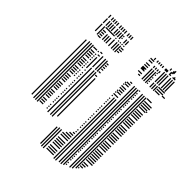

<svg xmlns="http://www.w3.org/2000/svg" viewBox="-261 -909 1233 1233"><g transform="rotate(45 356.0 -292.0)"><path d="M60 -8H52V-504H60ZM84 0H76V-512H84ZM100 0H92V-512H100ZM116 0H108V-512H116ZM152 -12H120V-20H152ZM152 -28H120V-36H152ZM152 -44H120V-52H152ZM152 -68H120V-76H152ZM152 -84H120V-92H152ZM152 -100H120V-108H152ZM152 -116H120V-124H152ZM152 -140H120V-148H152ZM152 -156H120V-164H152ZM152 -172H120V-180H152ZM152 -188H120V-196H152ZM152 -212H120V-220H152ZM152 -228H120V-236H152ZM152 -244H120V-252H152ZM152 -260H120V-268H152ZM152 -284H120V-292H152ZM152 -300H120V-308H152ZM152 -316H120V-324H152ZM152 -332H120V-340H152ZM152 -356H120V-364H152ZM152 -372H120V-380H152ZM152 -388H120V-396H152ZM152 -404H120V-412H152ZM152 -428H120V-436H152ZM152 -444H120V-452H152ZM152 -460H120V-468H152ZM152 -476H120V-484H152ZM152 -500H120V-508H152ZM168 -284H160V-292H168ZM168 -300H160V-308H168ZM168 -316H160V-324H168ZM168 -332H160V-340H168ZM168 -356H160V-364H168ZM168 -372H160V-380H168ZM168 -388H160V-396H168ZM168 -404H160V-412H168ZM168 -428H160V-436H168ZM168 -444H160V-452H168ZM168 -460H160V-468H168ZM168 -476H160V-484H168ZM168 -500H160V-508H168ZM192 -12H184V-20H192ZM192 -28H184V-36H192ZM192 -44H184V-52H192ZM192 -68H184V-76H192ZM192 -84H184V-92H192ZM192 -100H184V-108H192ZM192 -116H184V-124H192ZM192 -140H184V-148H192ZM192 -156H184V-164H192ZM192 -172H184V-180H192ZM192 -188H184V-196H192ZM192 -212H184V-220H192ZM192 -228H184V-236H192ZM192 -244H184V-252H192ZM192 -260H184V-268H192ZM192 -284H184V-292H192ZM192 -300H184V-308H192ZM192 -316H184V-324H192ZM192 -332H184V-340H192ZM192 -356H184V-364H192ZM188 -376H180V-472H188ZM192 -484H176V-492H192ZM192 -508H176V-516H192ZM212 0H204V-400H212ZM236 0H228V-400H236ZM252 0H244V-400H252ZM276 -24H268V-368H276ZM272 -380H256V-388H272ZM212 -408H204V-504H212ZM236 -408H228V-504H236ZM252 -408H244V-504H252ZM272 -412H256V-420H272ZM272 -436H256V-444H272ZM272 -452H256V-460H272ZM272 -468H256V-476H272ZM272 -484H256V-492H272ZM60 -584H52V-648H60ZM84 -576H76V-648H84ZM112 -572H88V-580H112ZM112 -588H88V-596H112ZM112 -604H88V-612H112ZM112 -620H88V-628H112ZM112 -644H88V-652H112ZM132 -576H124V-624H132ZM148 -576H140V-624H148ZM164 -576H156V-624H164ZM168 -644H112V-652H168ZM188 -576H180V-632H188ZM212 -576H204V-632H212ZM228 -576H220V-632H228ZM244 -576H236V-632H244ZM264 -588H248V-596H264ZM272 -604H248V-612H272ZM272 -620H248V-628H272ZM188 -640H180V-648H188ZM212 -640H204V-648H212ZM228 -640H220V-648H228ZM244 -640H236V-648H244ZM260 -640H252V-648H260ZM60 -656H52V-696H60ZM84 -656H76V-696H84ZM100 -656H92V-696H100ZM116 -656H108V-696H116ZM132 -656H124V-696H132ZM156 -656H148V-696H156ZM172 -656H164V-696H172ZM188 -656H180V-696H188ZM204 -656H196V-696H204ZM216 -668H208V-676H216ZM216 -684H208V-692H216ZM244 -656H236V-688H244ZM260 -656H252V-688H260ZM60 -704H52V-728H60ZM84 -704H76V-728H84ZM100 -704H92V-728H100ZM116 -704H108V-728H116ZM132 -704H124V-728H132ZM156 -704H148V-728H156ZM172 -704H164V-728H172ZM188 -704H180V-728H188ZM204 -704H196V-728H204ZM228 -704H220V-728H228ZM244 -704H236V-728H244ZM260 -704H252V-728H260ZM323 176H315V24H323ZM339 184H331V16H339ZM355 184H347V16H355ZM431 172H367V164H431ZM431 156H367V148H431ZM431 140H367V132H431ZM431 116H367V108H431ZM431 100H367V92H431ZM431 84H367V76H431ZM431 68H367V60H431ZM431 44H367V36H431ZM431 28H367V20H431ZM431 12H383V4H431ZM431 -4H399V-12H431ZM431 -20H415V-28H431ZM431 -36H423V-44H431ZM431 -52H423V-60H431ZM431 -76H423V-84H431ZM431 -92H423V-100H431ZM431 -108H423V-116H431ZM431 -124H423V-132H431ZM431 -148H423V-156H431ZM431 -164H423V-172H431ZM431 -180H423V-188H431ZM431 -196H423V-204H431ZM431 -220H423V-228H431ZM431 -236H423V-244H431ZM431 -252H423V-260H431ZM431 -268H423V-276H431ZM431 -292H423V-300H431ZM431 -308H423V-316H431ZM431 -324H423V-332H431ZM431 -340H423V-348H431ZM431 -364H423V-372H431ZM431 -380H423V-388H431ZM431 -396H423V-404H431ZM431 -412H423V-420H431ZM431 -436H423V-444H431ZM431 -452H423V-460H431ZM431 -468H423V-476H431ZM431 -484H423V-492H431ZM447 -596H431V-604H447ZM455 -628H431V-636H455ZM447 -668H431V-676H447ZM451 184H443V-368H451ZM467 184H459V-368H467ZM463 -380H431V-388H463ZM463 -404H431V-412H463ZM463 -420H431V-428H463ZM463 -436H431V-444H463ZM463 -452H431V-460H463ZM463 -476H431V-484H463ZM463 -492H431V-500H463ZM463 -508H447V-516H463ZM463 -580H447V-588H463ZM463 -596H431V-604H463ZM463 -620H431V-628H463ZM463 -636H431V-644H463ZM463 -652H431V-660H463ZM463 -668H431V-676H463ZM463 -692H431V-700H463ZM463 -708H431V-716H463ZM491 176H483V-512H491ZM491 -576H483V-672H491ZM507 176H499V-512H507ZM507 -576H499V-672H507ZM523 168H515V-512H523ZM523 -576H515V-672H523ZM535 156H527V148H535ZM535 140H527V132H535ZM535 116H527V108H535ZM535 100H527V92H535ZM535 84H527V76H535ZM535 68H527V60H535ZM535 44H527V36H535ZM535 28H527V20H535ZM535 12H527V4H535ZM535 -4H527V-12H535ZM535 -20H527V-28H535ZM535 -36H527V-44H535ZM535 -52H527V-60H535ZM535 -76H527V-84H535ZM535 -92H527V-100H535ZM535 -108H527V-116H535ZM535 -124H527V-132H535ZM535 -148H527V-156H535ZM535 -164H527V-172H535ZM535 -180H527V-188H535ZM535 -196H527V-204H535ZM535 -220H527V-228H535ZM535 -236H527V-244H535ZM535 -252H527V-260H535ZM535 -268H527V-276H535ZM535 -292H527V-300H535ZM535 -308H527V-316H535ZM535 -324H527V-332H535ZM535 -340H527V-348H535ZM535 -364H527V-372H535ZM535 -380H527V-388H535ZM535 -396H527V-404H535ZM535 -412H527V-420H535ZM535 -436H527V-444H535ZM535 -452H527V-460H535ZM535 -468H527V-476H535ZM535 -484H527V-492H535ZM535 -508H527V-516H535ZM535 -580H527V-588H535ZM535 -596H527V-604H535ZM535 -612H527V-620H535ZM535 -628H527V-636H535ZM535 -652H527V-660H535ZM535 -668H527V-676H535ZM491 -680H483V-696H491ZM507 -680H499V-696H507ZM523 -680H515V-696H523ZM539 -680H531V-696H539ZM563 152H555V-512H563ZM563 -576H555V-616H563ZM579 144H571V-512H579ZM579 -576H571V-616H579ZM595 128H587V-512H595ZM595 -576H587V-616H595ZM607 116H599V108H607ZM623 100H599V92H623ZM631 84H599V76H631ZM639 68H599V60H639ZM655 44H599V36H655ZM655 28H599V20H655ZM655 12H599V4H655ZM655 -4H599V-12H655ZM655 -20H599V-28H655ZM655 -36H599V-44H655ZM655 -52H599V-60H655ZM655 -76H599V-84H655ZM655 -92H599V-100H655ZM655 -108H599V-116H655ZM655 -124H599V-132H655ZM655 -148H599V-156H655ZM655 -164H599V-172H655ZM655 -180H599V-188H655ZM655 -196H599V-204H655ZM655 -220H599V-228H655ZM655 -236H599V-244H655ZM655 -252H599V-260H655ZM655 -268H599V-276H655ZM655 -292H599V-300H655ZM655 -308H599V-316H655ZM655 -324H599V-332H655ZM655 -340H599V-348H655ZM655 -364H599V-372H655ZM655 -380H599V-388H655ZM655 -396H599V-404H655ZM655 -412H599V-420H655ZM655 -436H599V-444H655ZM655 -452H599V-460H655ZM655 -468H599V-476H655ZM655 -484H599V-492H655ZM639 -508H599V-516H639ZM639 -580H599V-588H639ZM655 -596H599V-604H655ZM655 -612H599V-620H655ZM663 -444H655V-452H663ZM663 -468H655V-476H663ZM663 -484H655V-492H663ZM679 -588H655V-596H679ZM563 -624H555V-712H563ZM579 -624H571V-712H579ZM595 -624H587V-712H595ZM619 -624H611V-712H619ZM635 -624H627V-712H635ZM651 -624H643V-712H651ZM563 -720H555V-736H563ZM595 -720H587V-744H595ZM635 -720H627V-736H635ZM459 -720H451V-736H459ZM483 -720H475V-736H483ZM499 -720H491V-736H499ZM515 -720H507V-736H515ZM531 -720H523V-736H531ZM555 -720H547V-736H555ZM571 -720H563V-736H571ZM603 -720H595V-728H603ZM627 -720H619V-728H627ZM643 -720H635V-728H643ZM603 -736H595V-760H603ZM579 -744H571V-760H579ZM611 -744H603V-768H611Z"/></g></svg>

Font: Rubik Lines
Style: Regular
Weight: 400
Designer: Hubert and Fischer, NaN
Foundry: Hubert and Fischer, NaN
Version: Version 2.201